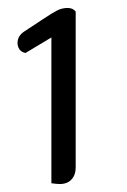

<svg xmlns="http://www.w3.org/2000/svg" viewBox="-20 -731 320 482"><path d="M109 -271V-637L44 -598Q34 -600 29 -607Q24 -614 24 -623Q24 -641 41 -652L88 -683Q112 -699 124 -705Q136 -711 150 -711Q163 -711 170 -702V-310Q170 -292 159.5 -280.5Q149 -269 130 -269Q123 -269 109 -271Z"/></svg>

Font: Thasadith
Style: Bold
Weight: 700
Designer: Cadson Demak Co.,Ltd.
Foundry: Cadson Demak Co.,Ltd.
Version: Version 1.000; ttfautohint (v1.6)